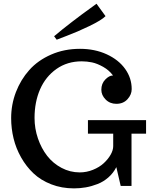

<svg xmlns="http://www.w3.org/2000/svg" viewBox="-20 -1017 821 1050"><path d="M41 0ZM417.5 -750Q498.5 -750 563.7 -720Q628.9 -689.9 664.6 -639.9Q700.2 -589.8 700.2 -529.8Q700.2 -499.5 677.2 -474.4Q654.3 -449.2 616.2 -449.2Q581.1 -449.2 557.6 -472.9Q534.2 -496.6 534.2 -525.9Q534.2 -560.1 555.7 -582Q577.1 -604 596.2 -604H598.1Q577.1 -632.8 544.2 -651.4Q511.2 -669.9 483.2 -675.8Q455.1 -681.6 426.8 -681.6Q348.1 -681.6 288.8 -639.9Q229.5 -598.1 199.2 -528.6Q168.9 -459 168.9 -372.1Q168.9 -314 187.5 -259.8Q206.1 -205.6 238 -164.6Q270 -123.5 316.7 -98.9Q363.3 -74.2 416 -74.2Q453.6 -74.2 488.5 -88.4Q523.4 -102.5 547.1 -124.3Q570.8 -146 585 -170.9Q599.1 -195.8 599.1 -217.8V-286.1H460.9V-359.9H778.8V-286.1H699.2V0H640.1L616.2 -103Q599.6 -70.3 572.5 -46.6Q545.4 -22.9 513.2 -10.5Q481 2 449.2 7.6Q417.5 13.2 384.8 13.2Q317.4 13.2 260.3 -9Q203.1 -31.2 163.3 -68.8Q123.5 -106.4 95.5 -156Q67.4 -205.6 54.2 -260Q41 -314.5 41 -371.1Q41 -445.3 67.1 -513.4Q93.3 -581.5 140.4 -634.3Q187.5 -687 259.5 -718.5Q331.5 -750 417.5 -750ZM557.1 -928.7Q535.6 -906.7 468.8 -874.5Q401.9 -842.3 345.7 -821.3L290 -799.8L275.9 -818.8Q315.4 -852.5 373.3 -897Q431.2 -941.4 469.7 -968.8L507.8 -996.6Z"/></svg>

Font: Trocchi
Style: Regular
Weight: 400
Designer: vernon adams
Version: Version 1.0; ttfautohint (v0.8) -l 6 -r 50 -G 100